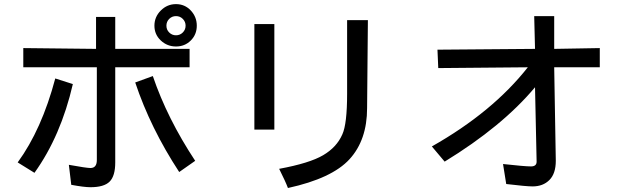

<svg xmlns="http://www.w3.org/2000/svg" viewBox="-20 -856 3040 938"><path d="M734.4 -730.5Q734.4 -773.4 765.6 -804.7Q796.9 -835.9 839.8 -835.9Q882.8 -835.9 912.1 -804.7Q941.4 -773.4 941.4 -730.5Q941.4 -687.5 912.1 -658.2Q882.8 -628.9 839.8 -628.9Q796.9 -628.9 765.6 -658.2Q734.4 -687.5 734.4 -730.5ZM793 -730.5Q793 -710.9 806.6 -697.3Q820.3 -683.6 839.8 -683.6Q859.4 -683.6 873 -697.3Q886.7 -710.9 886.7 -730.5Q886.7 -750 873 -763.7Q859.4 -777.3 839.8 -777.3Q820.3 -777.3 806.6 -763.7Q793 -750 793 -730.5ZM906.2 -527.3H543V-62.5Q543 3.9 515.6 31.2Q488.3 58.6 421.9 58.6Q390.6 58.6 328.1 46.9L316.4 -50.8Q402.3 -35.2 421.9 -35.2Q453.1 -35.2 453.1 -74.2V-527.3H93.8V-621.1L449.2 -617.2V-773.4H543V-617.2H906.2ZM933.6 -70.3 855.5 -15.6Q714.8 -230.5 640.6 -453.1L726.6 -484.4Q796.9 -277.3 933.6 -70.3ZM335.9 -445.3Q277.3 -191.4 148.4 -11.7L66.4 -62.5Q183.6 -222.7 250 -472.7Z M1777.3 -757.8 1773.4 -328.1Q1773.4 -171.9 1687.5 -78.1Q1601.6 15.6 1386.7 62.5Q1375 31.2 1343.8 -31.2Q1492.2 -58.6 1558.6 -97.7Q1625 -136.7 1652.3 -199.2Q1675.8 -250 1675.8 -398.4V-757.8ZM1320.3 -222.7H1222.7V-738.3H1320.3Z M2910.2 -527.3H2687.5L2695.3 -70.3Q2695.3 -7.8 2664.1 23.4Q2632.8 54.7 2582 54.7Q2550.8 54.7 2453.1 43L2437.5 -54.7Q2543 -43 2574.2 -43Q2601.6 -43 2601.6 -66.4L2593.8 -429.7Q2433.6 -238.3 2152.3 -66.4L2089.8 -140.6Q2386.7 -308.6 2558.6 -527.3L2121.1 -523.4L2117.2 -613.3L2593.8 -617.2L2589.8 -777.3H2687.5V-617.2L2910.2 -621.1Z"/></svg>

Font: WenQuanYi Micro Hei Mono
Style: Regular
Weight: 400
Foundry: Ascender Corporation
Version: Version 0.2.0-beta